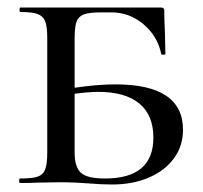

<svg xmlns="http://www.w3.org/2000/svg" viewBox="-20 -488 541 512"><path d="M468 -142Q468 -99 444 -66Q420 -33 377 -14.5Q334 4 279 4Q251 4 215 1Q201 0 182 -1Q163 -2 141 -2L80 -1Q63 0 34 0Q31 0 31 -6Q31 -12 34 -12Q66 -12 80.5 -17Q95 -22 100.5 -36.5Q106 -51 106 -81V-387Q106 -417 100.5 -431Q95 -445 80.5 -450.5Q66 -456 35 -456Q32 -456 32 -462Q32 -468 35 -468H409Q418 -468 418 -460Q418 -439 420 -395L421 -344Q421 -342 415.5 -342Q410 -342 410 -344Q400 -392 362.5 -423.5Q325 -455 277 -455H249Q218 -455 203.5 -449.5Q189 -444 184 -430Q179 -416 179 -386V-254Q240 -263 288 -263Q468 -263 468 -142ZM389 -121Q389 -181 351.5 -212Q314 -243 242 -243Q217 -243 179 -238V-81Q179 -43 195.5 -27.5Q212 -12 260 -12Q389 -12 389 -121Z"/></svg>

Font: Cormorant SC Medium
Style: Regular
Weight: 500
Designer: Christian Thalmann (Catharsis Fonts)
Version: Version 3.000